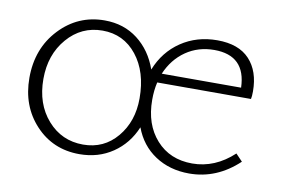

<svg xmlns="http://www.w3.org/2000/svg" viewBox="-54 -501 871 591"><g transform="rotate(10 381.5 -205.5)"><path d="M700 -82 721 -60Q653 4 567 4Q506 4 460.5 -26Q415 -56 395 -110Q373 -57 328 -26.5Q283 4 224 4Q141 4 86.5 -54.5Q32 -113 32 -201Q32 -293 89.5 -354Q147 -415 230 -415Q290 -415 333.5 -381.5Q377 -348 397 -291Q420 -349 469 -382Q518 -415 582 -415Q649 -415 683 -378.5Q717 -342 717 -279Q717 -263 715 -255H422Q416 -230 416 -200Q416 -123 458.5 -75.5Q501 -28 571 -28Q642 -28 700 -82ZM578 -384Q528 -384 489.5 -357.5Q451 -331 431 -284H679Q676 -384 578 -384ZM230 -27Q295 -27 336 -76Q377 -125 377 -197Q377 -280 336 -331.5Q295 -383 229 -383Q163 -383 119 -332Q75 -281 75 -205Q75 -127 119 -77Q163 -27 230 -27Z"/></g></svg>

Font: EauTest Light
Style: Regular
Weight: 300
Designer: Christian Thalmann (Catharsis Fonts)
Version: Version 0.001;PS 000.001;hotconv 1.0.88;makeotf.lib2.5.64775